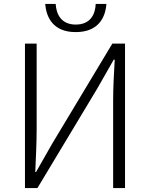

<svg xmlns="http://www.w3.org/2000/svg" viewBox="-20 -949 757 969"><path d="M106 0H169L472 -504L554 -648H559C555 -578 551 -510 551 -437V0H611V-729H547L244 -225L162 -81H158C161 -153 165 -226 165 -297V-729H106ZM362 -787C477 -787 512 -861 517 -929H463C461 -875 435 -825 362 -825C291 -825 264 -875 261 -929H208C214 -861 248 -787 362 -787Z"/></svg>

Font: Noto Sans CJK JP Light
Style: Regular
Weight: 300
Designer: Ryoko NISHIZUKA (kana & ideographs); Paul D. Hunt (Latin, Greek & Cyrillic); Wenlong ZHANG (bopomofo); Sandoll Communica
Foundry: Adobe Systems Incorporated
Version: Version 1.004;PS 1.004;hotconv 1.0.82;makeotf.lib2.5.63406